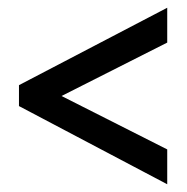

<svg xmlns="http://www.w3.org/2000/svg" viewBox="-20 -604 483 496"><path d="M412 -128 29 -330V-384L412 -584V-494L139 -356L412 -218Z"/></svg>

Font: Noto Sans Ethiopic ExtraCondensed Medium
Style: Regular
Weight: 500
Width: 2
Designer: Monotype Design Team
Foundry: Monotype Imaging Inc.
Version: Version 2.102; ttfautohint (v1.8.4.7-5d5b)